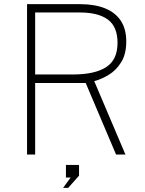

<svg xmlns="http://www.w3.org/2000/svg" viewBox="-20 -743 697 923"><path d="M583 0H538L392 -344H149V0H110V-723H365Q435 -723 484.8 -703Q534.5 -683 560.8 -643.2Q587 -603.5 587 -544Q587 -483.5 563 -444.5Q539 -405.5 503.5 -383.8Q468 -362 433 -353ZM331 -385Q435.5 -385 490.2 -420.2Q545 -455.5 545 -537Q545 -614.5 498.8 -648.8Q452.5 -683 364 -683H149V-385ZM283.5 160 319.5 110.5H297V50H360V101.5L308 160Z"/></svg>

Font: Public Sans Thin
Style: Regular
Weight: 100
Designer: The Public Sans project authors (U.S. Web Design System). Libre Franklin designed by Pablo Impallari and Rodrigo Fuenzal
Version: Version 1.008